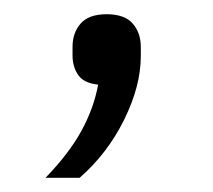

<svg xmlns="http://www.w3.org/2000/svg" viewBox="-20 -112 300 270"><path d="M130 -92Q155 -92 166.5 -79Q178 -66 178 -46V-33Q178 9 154.5 56.5Q131 104 92 138H44Q77 104 94.5 72Q112 40 118 7Q98 5 90 -6.5Q82 -18 82 -34V-46Q82 -66 93.5 -79Q105 -92 130 -92Z"/></svg>

Font: IBM Plex Sans Thai Light
Style: Regular
Weight: 300
Designer: Mike Abbink, Paul van der Laan, Pieter van Rosmalen, Ben Mitchell, Mark Frömberg
Foundry: Bold Monday
Version: Version 1.2